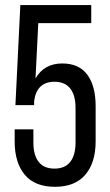

<svg xmlns="http://www.w3.org/2000/svg" viewBox="-20 -720 427 747"><path d="M37.1 -169.9V-216.8H109.9V-165Q109.9 -116.7 130.4 -90.3Q150.9 -64 191.9 -64Q232.9 -64 253.4 -90.3Q273.9 -116.7 273.9 -165V-300.8Q273.9 -349.1 253.4 -375.5Q232.9 -401.9 191.9 -401.9Q123 -401.9 112.8 -327.1V-311H40L59.1 -700.2H335V-629.9H128.9L118.2 -415Q151.9 -473.1 222.2 -473.1Q287.6 -473.1 319.8 -429.2Q352.1 -385.3 352.1 -307.1V-169.9Q352.1 -87.4 312 -40.3Q272 6.8 193.8 6.8Q115.7 6.8 76.4 -40Q37.1 -86.9 37.1 -169.9Z"/></svg>

Font: Bebas Neue Regular
Style: Regular
Weight: 400
Designer: Ryoichi Tsunekawa
Foundry: Ryoichi Tsunekawa
Version: Version 001.003